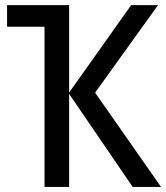

<svg xmlns="http://www.w3.org/2000/svg" viewBox="-20 -734 652 754"><path d="M600.6 -713.9 353.5 -370.1 612.3 0H501L251.5 -365.2V0H154.8V-628.9H7.8V-713.9H251.5V-370.6L495.1 -713.9Z"/></svg>

Font: Open Sans SemiCondensed Medium
Style: Regular
Weight: 500
Width: 4
Designer: Monotype Design Team
Foundry: Monotype Imaging Inc.
Version: Version 3.000